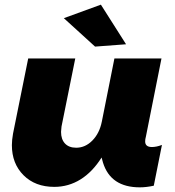

<svg xmlns="http://www.w3.org/2000/svg" viewBox="-20 -795 752 824"><path d="M413 -775 521 -605 388 -595 254 -717ZM606 -208Q603 -198 603 -188Q603 -164 632 -164Q651 -164 675 -173L640 2Q608 9 580 9Q455 9 422 -97L416 -119Q377 -57 325.5 -25Q274 7 213 7Q131 7 81 -43Q31 -93 31 -172Q31 -194 36 -222L101 -544H303L244 -252Q242 -236 242 -229Q242 -197 259 -179Q276 -161 307 -161Q346 -161 376.5 -192Q407 -223 417 -273L471 -544H673Z"/></svg>

Font: TypoPRO Montserrat Alternates
Style: Italic
Weight: 800
Italic angle: -11.3°
Designer: Julieta Ulanovsky
Foundry: Julieta Ulanovsky
Version: Version 6.001